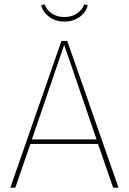

<svg xmlns="http://www.w3.org/2000/svg" viewBox="-20 -871 597 891"><path d="M435 -203H121L51 0H28L265 -681H292L530 0H505ZM428 -224 278 -663 128 -224ZM171 -847 187 -851Q197 -824 221 -808Q245 -792 279 -792Q313 -792 337.5 -808.5Q362 -825 371 -851L387 -847Q380 -815 350.5 -793Q321 -771 279 -771Q237 -771 208 -793Q179 -815 171 -847Z"/></svg>

Font: Fira Sans Thin
Style: Regular
Weight: 100
Designer: bBox Type GmbH & Carrois Corporate GbR & Edenspiekermann AG
Foundry: bBox Type GmbH & Carrois Corporate GbR & Edenspiekermann AG
Version: Version 4.301